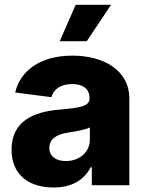

<svg xmlns="http://www.w3.org/2000/svg" viewBox="-20 -790 628 819"><path d="M209 9.8C284.7 9.8 337.4 -20.5 367.2 -76.7H371.6V0H531.7V-370.6C531.7 -487.8 424.8 -552.7 289.1 -552.7C152.3 -552.7 66.4 -488.8 44.9 -395.5L199.2 -375.5C208.5 -409.7 240.2 -431.6 287.6 -431.6C334 -431.6 361.8 -410.2 361.8 -372.6V-370.6C361.8 -336.9 324.7 -330.1 232.4 -322.3C122.1 -313 29.3 -272.5 29.3 -151.4C29.3 -43.5 104 9.8 209 9.8ZM234.9 -614.3H350.1L453.6 -769.5H302.7ZM260.7 -103C219.7 -103 190.4 -122.6 190.4 -159.2C190.4 -195.3 218.8 -216.8 269 -224.1C300.8 -229 343.8 -236.3 363.3 -246.6V-194.3C363.3 -140.6 317.9 -103 260.7 -103Z"/></svg>

Font: Inter ExtraBold
Style: Regular
Weight: 800
Designer: Rasmus Andersson
Foundry: rsms
Version: Version 4.001;git-9221beed3